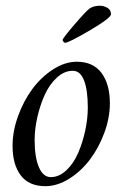

<svg xmlns="http://www.w3.org/2000/svg" viewBox="-20 -638 444 663"><path d="M231.4 -393.6Q202.1 -393.6 176.5 -370.1Q150.9 -346.7 134.5 -310.5Q118.2 -274.4 108.9 -233.2Q99.6 -191.9 99.6 -154.3Q99.6 -95.2 114.3 -60.8Q128.9 -26.4 155.3 -26.4Q184.1 -26.4 209.2 -50Q234.4 -73.7 250 -110.1Q265.6 -146.5 274.4 -187.7Q283.2 -229 283.2 -266.6Q283.2 -326.7 270.3 -360.1Q257.3 -393.6 231.4 -393.6ZM245.1 -424.8Q301.8 -424.8 330.6 -386Q359.4 -347.2 359.4 -281.2Q359.4 -231 340.1 -179Q320.8 -127 290.3 -86.7Q259.8 -46.4 218.8 -20.8Q177.7 4.9 136.7 4.9Q80.1 4.9 51.8 -32.2Q23.4 -69.3 23.4 -134.8Q23.4 -185.1 42.5 -237.5Q61.5 -290 92 -331.1Q122.6 -372.1 163.3 -398.4Q204.1 -424.8 245.1 -424.8ZM204.1 -490.2Q202.1 -490.2 199.2 -493.9Q196.3 -497.6 196.3 -500Q196.3 -505.9 237.5 -553.7Q278.8 -601.6 289.1 -608.4Q303.2 -618.2 325.2 -618.2Q337.9 -618.2 350.6 -611.1Q363.3 -604 363.3 -588.9Q363.3 -576.2 290.3 -533.2Q217.3 -490.2 204.1 -490.2Z"/></svg>

Font: Crimson
Style: Italic
Weight: 400
Italic angle: -11°
Version: Version 0.8